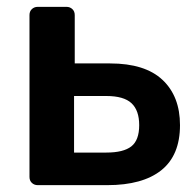

<svg xmlns="http://www.w3.org/2000/svg" viewBox="-20 -540 570 560"><path d="M90 0Q80 0 73 -6.5Q66 -13 66 -24V-496Q66 -507 73 -513.5Q80 -520 90 -520H174Q184 -520 191 -513.5Q198 -507 198 -496V-355H301Q403 -355 454 -307Q505 -259 505 -175Q505 -87 450.5 -43.5Q396 0 293 0ZM196 -95H290Q340 -95 363 -113Q386 -131 386 -175Q386 -218 363.5 -239Q341 -260 290 -260H196Z"/></svg>

Font: Fz Rubik Med
Style: Regular
Weight: 500
Designer: Hubert and Fischer
Foundry: Hubert and Fischer
Version: Vit hóa bi FontZin.com